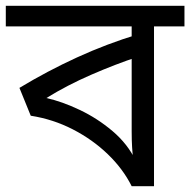

<svg xmlns="http://www.w3.org/2000/svg" viewBox="-30 -642 656 662"><path d="M606 -622V-551H501V0H424Q394 -60 341.5 -110.5Q289 -161 221 -196Q153 -231 76 -243L37 -339Q133 -397 235.5 -444Q338 -491 447 -524L424 -482V-551H-10V-622ZM424 -474 445 -446Q369 -421 285 -384.5Q201 -348 130 -304Q184 -292 245 -263Q306 -234 358 -190Q410 -146 438 -88H429Q427 -111 425.5 -134Q424 -157 424 -189Z"/></svg>

Font: lbangla85
Style: Book
Weight: 400
Designer: Jelle Bosma - Monotype Design Team
Foundry: Monotype Imaging Inc.
Version: Version 2.003